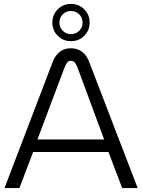

<svg xmlns="http://www.w3.org/2000/svg" viewBox="-20 -959 725 979"><path d="M3 0 247 -639Q261 -677 285 -695Q309 -713 341 -713Q374 -713 398 -695.5Q422 -678 436 -640L682 0H603L533 -184H149L79 0ZM171 -248H511L375 -615Q369 -631 361.5 -640Q354 -649 342 -649Q329 -649 322.5 -640Q316 -631 309 -615ZM342 -749Q302 -749 274.5 -776.5Q247 -804 247 -844Q247 -884 274.5 -911.5Q302 -939 342 -939Q382 -939 409.5 -911.5Q437 -884 437 -844Q437 -804 409.5 -776.5Q382 -749 342 -749ZM342 -785Q367 -785 384 -802Q401 -819 401 -844Q401 -869 384 -886Q367 -903 342 -903Q317 -903 300 -886Q283 -869 283 -844Q283 -819 300 -802Q317 -785 342 -785Z"/></svg>

Font: MuseoModerno Light
Style: Regular
Weight: 300
Designer: Pablo Cosgaya, Héctor Gatti, Marcela Romero, and the Authors of The MuseoModerno Project.
Foundry: Omnibus-Type Team
Version: Version 1.001